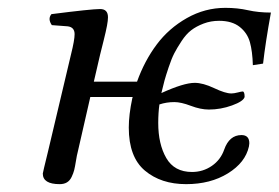

<svg xmlns="http://www.w3.org/2000/svg" viewBox="-20 -459 710 489"><path d="M102 -72 161 -321Q170 -357 170 -372Q170 -390 152 -392L112 -395Q101 -411 111 -423Q213 -436 235 -436Q255 -436 255 -415Q255 -407 252.5 -393.5Q250 -380 244 -356Q238 -332 235 -320L219 -251H329Q348 -304 379 -345.5Q410 -387 456 -413Q502 -439 554 -439Q585 -439 611.5 -433Q638 -427 670 -427Q656 -350 650 -297L624 -293Q623 -328 616.5 -351.5Q610 -375 590.5 -390.5Q571 -406 538 -406Q517 -406 498.5 -399Q480 -392 467 -382Q454 -372 442.5 -354.5Q431 -337 424 -323.5Q417 -310 409.5 -287.5Q402 -265 399 -254Q396 -243 391 -222Q448 -248 476 -248Q497 -248 525.5 -234.5Q554 -221 569 -221Q576 -221 585.5 -223.5Q595 -226 598 -226Q603 -226 603 -212Q600 -201 571 -190.5Q542 -180 512 -180Q491 -180 466 -189.5Q441 -199 424 -199Q404 -199 386 -193Q383 -171 383 -146Q383 -92 403.5 -56.5Q424 -21 469 -21Q497 -21 519.5 -36.5Q542 -52 551 -78Q564 -115 595 -115Q615 -115 615 -94Q615 -92 614.5 -90Q614 -88 614 -86Q605 -45 560.5 -17.5Q516 10 454 10Q390 10 349 -24.5Q308 -59 308 -134Q308 -167 317 -209Q317 -210 317.5 -210.5Q318 -211 318 -212H210L178 -72Q176 -65 173.5 -49.5Q171 -34 169 -26Q167 -18 162.5 -8.5Q158 1 150.5 5.5Q143 10 132 10Q89 10 89 -17Q89 -19 102 -72Z"/></svg>

Font: Linux Libertine O
Style: Italic
Weight: 400
Italic angle: -12°
Designer: Philipp H. Poll
Foundry: Philipp H. Poll
Version: Version 5.1.6